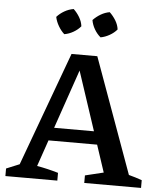

<svg xmlns="http://www.w3.org/2000/svg" viewBox="-59 -937 824 987"><g transform="rotate(5 353.0 -443.0)"><path d="M638 -61Q656 -56 673 -51Q690 -46 706 -40V0H413V-39L508 -62L325 -615H353L164 -66Q192 -61 219.5 -54.5Q247 -48 274 -40V0H6V-39L74 -67L290 -655H423ZM175 -202V-269H529V-202ZM281 -886Q299 -869 312 -847Q325 -825 328 -801Q313 -783 290.5 -770Q268 -757 244 -753Q227 -768 213.5 -791Q200 -814 195 -838Q211 -856 233.5 -869Q256 -882 281 -886ZM467 -886Q485 -869 498.5 -847Q512 -825 515 -801Q500 -783 477 -770Q454 -757 431 -753Q412 -769 399 -791.5Q386 -814 382 -838Q399 -856 421 -869Q443 -882 467 -886Z"/></g></svg>

Font: Piazzolla 24pt SemiBold
Style: Regular
Weight: 600
Designer: Juan Pablo del Peral
Foundry: Huerta Tipografica
Version: Version 2.005